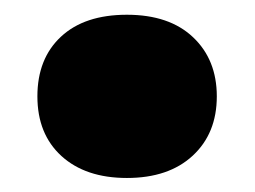

<svg xmlns="http://www.w3.org/2000/svg" viewBox="-20 -414 354 267"><path d="M156.5 -166.5Q99 -166.5 65.5 -197Q32 -227.5 32 -280Q32 -332.5 64.8 -363Q97.5 -393.5 156.5 -393.5Q215.5 -393.5 248.5 -362.2Q281.5 -331 281.5 -280Q281.5 -228.5 248 -197.5Q214.5 -166.5 156.5 -166.5Z"/></svg>

Font: Encode Sans SmExp XBd
Style: Regular
Weight: 800
Width: 6
Designer: Multiple Designers
Foundry: Impallari Type
Version: Version 3.002; ttfautohint (v1.8.3) -l 8 -r 50 -G 200 -x 14 